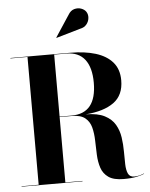

<svg xmlns="http://www.w3.org/2000/svg" viewBox="-64 -1055 872 1115"><g transform="rotate(-5 371.5 -497.5)"><path d="M435.5 -884 294 -843 293 -845 375.5 -970.5Q389.5 -994.5 410.8 -1000.5Q432 -1006.5 451.2 -999.8Q470.5 -993 480 -979Q490.5 -963 488.5 -942.2Q486.5 -921.5 473 -905Q459.5 -888.5 435.5 -884ZM17 -2.5H116.5V-747.5H17V-750H367Q450 -750 513 -730.8Q576 -711.5 611.5 -670.8Q647 -630 647 -565Q647 -478.5 588.5 -436.2Q530 -394 424 -386Q493.5 -385.5 534.2 -364.5Q575 -343.5 594.8 -309.2Q614.5 -275 620.5 -234Q626.5 -193 626.5 -152.2Q626.5 -111.5 627.5 -77.2Q628.5 -43 638.2 -22.2Q648 -1.5 674 -1.5Q690 -1.5 705.2 -5.5Q720.5 -9.5 731 -14.5L732 -13Q720 -6 688.5 0.8Q657 7.5 612 7.5Q553.5 7.5 523.2 -13.8Q493 -35 481.5 -69.8Q470 -104.5 468.2 -146.2Q466.5 -188 465.5 -229.8Q464.5 -271.5 455.5 -306.2Q446.5 -341 420.5 -362.2Q394.5 -383.5 342 -383.5H272V-2.5H372V0H17ZM342 -747.5H272V-386H342Q487 -386 487 -565Q487 -654 450.5 -700.8Q414 -747.5 342 -747.5Z"/></g></svg>

Font: Bodoni* 72pt
Style: Bold
Weight: 700
Version: Version 2.3